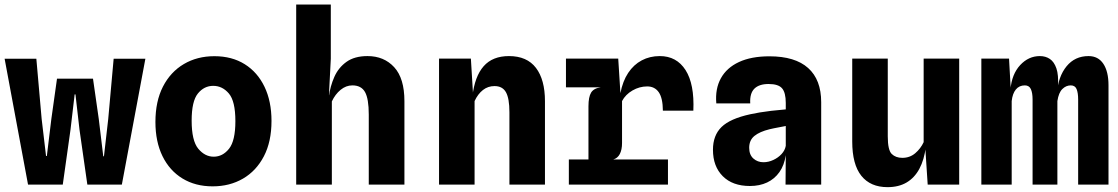

<svg xmlns="http://www.w3.org/2000/svg" viewBox="-25 -800 4845 832"><path d="M96.5 0 -5 -545.5H132.5L155.5 -284.5L174.5 -124H178L197.5 -284.5L222 -459H378L403 -284.5L422.5 -122.5L425.5 -123L444 -284.5L467.5 -545.5H605L503 0H353.5L319.5 -238L302 -391H298.5L280.5 -238L247 0Z M896.5 7.5Q821.5 7.5 765.8 -26.5Q710 -60.5 679.2 -123.2Q648.5 -186 648.5 -271.5Q648.5 -361 681.2 -424.8Q714 -488.5 771.8 -522.5Q829.5 -556.5 904 -556.5Q980 -556.5 1035.5 -521.8Q1091 -487 1121.2 -424Q1151.5 -361 1151.5 -276Q1151.5 -186 1118.5 -122.8Q1085.5 -59.5 1028 -26Q970.5 7.5 896.5 7.5ZM901 -121Q940 -121 967.5 -155.5Q995 -190 995 -275Q995 -361.5 966.8 -394.8Q938.5 -428 899 -428Q859.5 -428 832.5 -394.8Q805.5 -361.5 805.5 -277.5Q805.5 -190 834.2 -155.5Q863 -121 901 -121Z M1258.5 0V-780.5H1408.5V-545.5L1400.5 -390L1405 -346L1400 -381.5Q1406 -426.5 1423.8 -466.8Q1441.5 -507 1476.5 -532Q1511.5 -557 1567.5 -557Q1639 -557 1683.2 -508.8Q1727.5 -460.5 1727.5 -361.5V0H1573V-303.5Q1573 -372 1556.8 -401Q1540.5 -430 1502 -430Q1474.5 -430 1451 -410.8Q1427.5 -391.5 1413 -360.5V0Z M1877.5 0V-546H2015.5L2028 -340L2022 -381.5Q2032 -469 2070.8 -513Q2109.5 -557 2180.5 -557Q2258.5 -557 2297.5 -505.8Q2336.5 -454.5 2336.5 -361.5V0H2182.5V-313.5Q2182.5 -373.5 2167.5 -400.2Q2152.5 -427 2118 -427Q2089.5 -427 2067.8 -410Q2046 -393 2031.5 -362V0Z M2440 0V-109H2869.5V0ZM2427.5 -421.5V-546H2626.5V-421.5ZM2525 -10V-339.5Q2525 -380 2536.5 -398.8Q2548 -417.5 2578 -421.5L2525 -454V-546H2654L2663.5 -396.5Q2673.5 -448.5 2697.2 -484.2Q2721 -520 2756 -538.5Q2791 -557 2834 -557Q2907 -557 2945.8 -496.2Q2984.5 -435.5 2979.5 -320.5H2847.5Q2847 -375.5 2829.5 -400.5Q2812 -425.5 2779.5 -425.5Q2746 -425.5 2715.8 -408Q2685.5 -390.5 2670.5 -362V-180.5Q2670.5 -151 2660.8 -132.5Q2651 -114 2632.5 -109L2670.5 -82L2672 -10Z M3224.5 6Q3149.5 6 3107 -36.5Q3064.5 -79 3064.5 -151Q3064.5 -213.5 3101.8 -249.8Q3139 -286 3226.5 -305Q3245.5 -309 3267.5 -312.8Q3289.5 -316.5 3317.2 -319.8Q3345 -323 3380 -326V-354Q3380 -398.5 3364 -417.2Q3348 -436 3305.5 -436Q3264.5 -436 3244 -415.8Q3223.5 -395.5 3226 -352H3079Q3073.5 -415 3098.8 -460.8Q3124 -506.5 3177.2 -531.2Q3230.5 -556 3309 -556Q3420.5 -556 3477 -505.2Q3533.5 -454.5 3533.5 -357V0H3379L3380 -127.5Q3373.5 -84 3352.5 -54.2Q3331.5 -24.5 3299 -9.2Q3266.5 6 3224.5 6ZM3283.5 -97Q3305 -97 3326 -106.8Q3347 -116.5 3361.8 -132.5Q3376.5 -148.5 3380 -168V-254Q3367.5 -251.5 3354 -249Q3340.5 -246.5 3329 -244.2Q3317.5 -242 3310 -240Q3267 -229.5 3244.2 -211Q3221.5 -192.5 3221.5 -159.5Q3221.5 -129.5 3239.5 -113.2Q3257.5 -97 3283.5 -97Z M3821 11Q3747 11 3707.5 -38.2Q3668 -87.5 3668 -187V-546H3822V-209Q3822 -149.5 3839.2 -132.8Q3856.5 -116 3885 -116Q3917.5 -116 3941 -136Q3964.5 -156 3977.5 -184V-546H4131.5V0H3995L3981.5 -206L3987 -164.5Q3980 -107.5 3958.8 -68.2Q3937.5 -29 3903.2 -9Q3869 11 3821 11Z M4227.5 0V-546H4347.5L4356.5 -385L4353.5 -411.5Q4359.5 -479 4395.8 -518Q4432 -557 4481 -557Q4506 -557 4524.5 -544.5Q4543 -532 4552.8 -503.5Q4562.5 -475 4559.5 -427L4557 -375V0H4449.5V-368.5Q4449.5 -398 4442 -414Q4434.5 -430 4416 -430Q4391.5 -430 4377 -412.2Q4362.5 -394.5 4359 -362V0ZM4647 0V-368.5Q4647 -398 4640.2 -414Q4633.5 -430 4615 -430Q4594.5 -430 4578.5 -414.2Q4562.5 -398.5 4557 -362L4536 -355L4554.5 -394Q4560.5 -468.5 4596.8 -512.8Q4633 -557 4692 -557Q4734 -557 4756.2 -523.5Q4778.5 -490 4778.5 -430.5V0Z"/></svg>

Font: Spline Sans Mono
Style: Regular
Weight: 400
Monospace: yes
Designer: Eben Sorkin, Mirko Velimirovic
Foundry: Sorkin Type
Version: Version 1.004